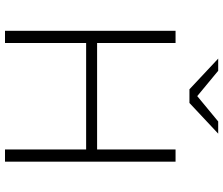

<svg xmlns="http://www.w3.org/2000/svg" viewBox="-84 -832 915 788"><g transform="rotate(90 374.0 -437.5)"><path d="M106 0H156V-333H593V0H643V-700H593V-378H156V-700H106ZM346 -757H402L528 -875H478L374 -789L270 -875H220Z"/></g></svg>

Font: Chess Sans Light
Style: Regular
Weight: 300
Designer: Wolf Bōese
Foundry: Wolf Bōese
Version: Version 7.223;Glyphs 3.3 (3306)